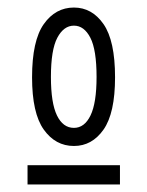

<svg xmlns="http://www.w3.org/2000/svg" viewBox="-20 -648 390 509"><path d="M176 -261Q127 -261 96 -304.5Q65 -348 65 -443Q65 -540 96 -584Q127 -628 176 -628Q224 -628 254.5 -584Q285 -540 285 -443Q285 -348 254.5 -304.5Q224 -261 176 -261ZM176 -309Q204 -309 220 -342Q236 -375 236 -444Q236 -516 219.5 -548Q203 -580 176 -580Q149 -580 132 -548Q115 -516 115 -444Q115 -375 131 -342Q147 -309 176 -309ZM53 -210H298V-159H53Z"/></svg>

Font: Inconsolata ExtraCondensed
Style: Regular
Weight: 400
Width: 2
Monospace: yes
Designer: Raph Levien, Cyreal, Brenton Simpson
Foundry: Raph Levien, Cyreal, Google
Version: Version 3.001; ttfautohint (v1.8.2.53-6de2)